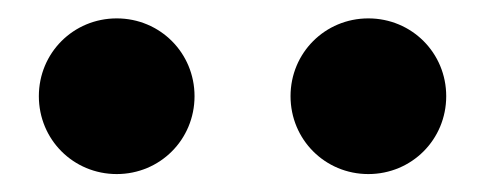

<svg xmlns="http://www.w3.org/2000/svg" viewBox="-20 -761 536 212"><path d="M300.8 -654.8C300.8 -606.9 338.9 -568.8 386.7 -568.8C434.6 -568.8 472.7 -606.9 472.7 -654.8C472.7 -702.6 434.6 -740.7 386.7 -740.7C338.9 -740.7 300.8 -702.6 300.8 -654.8ZM22.9 -654.8C22.9 -606.9 61 -568.8 108.9 -568.8C156.7 -568.8 194.8 -606.9 194.8 -654.8C194.8 -702.6 156.7 -740.7 108.9 -740.7C61 -740.7 22.9 -702.6 22.9 -654.8Z"/></svg>

Font: Giphurs ExtraBold
Style: Regular
Weight: 800
Version: Version 1.000